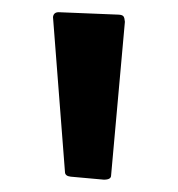

<svg xmlns="http://www.w3.org/2000/svg" viewBox="-20 -872 290 313"><path d="M66.4 -844.2Q67.4 -852.1 75.7 -852.1L173.8 -848.1Q179.7 -847.7 181.4 -845.2Q183.1 -842.8 183.6 -836.4L161.1 -585.9Q161.1 -579.1 149.4 -579.1L95.2 -584Q85.9 -585 85.9 -591.8Z"/></svg>

Font: Wellfleet
Style: Regular
Weight: 400
Designer: Riccardo De Franceschi
Foundry: Riccardo De Franceschi
Version: Version 1.002